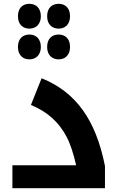

<svg xmlns="http://www.w3.org/2000/svg" viewBox="-20 -986 635 1006"><path d="M134 -836C171 -836 194 -862 194 -901C194 -941 171 -966 134 -966C101 -966 74 -946 74 -901C74 -857 101 -836 134 -836ZM287 -836C320 -836 347 -857 347 -901C347 -946 320 -966 287 -966C254 -966 227 -946 227 -901C227 -857 254 -836 287 -836ZM134 -675C171 -675 194 -701 194 -740C194 -780 171 -805 134 -805C101 -805 74 -785 74 -740C74 -696 101 -675 134 -675ZM287 -675C320 -675 347 -696 347 -740C347 -785 320 -805 287 -805C254 -805 227 -785 227 -740C227 -696 254 -675 287 -675ZM45 -120V0H530V-116C482 -359 377 -504 198 -576L142 -436C230 -400 289 -345 329 -269C349 -231 365 -181 379 -120Z"/></svg>

Font: Noto Kufi Arabic
Style: Bold
Weight: 700
Designer: Monotype Design Team, David Williams, Khaled Hosny
Foundry: Google LLC
Version: Version 2.109